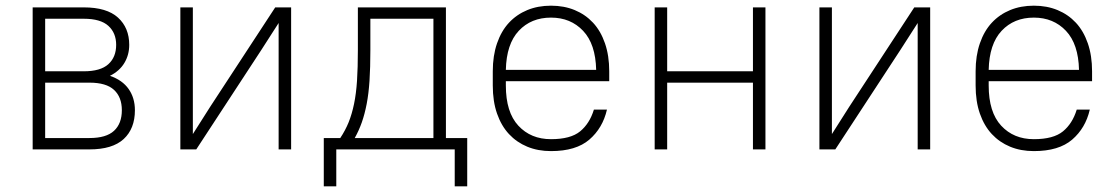

<svg xmlns="http://www.w3.org/2000/svg" viewBox="-20 -526 3930 676"><path d="M95 -500H275Q356 -500 395.5 -464Q435 -428 435 -368Q435 -333 418 -304.5Q401 -276 367 -259Q411 -244 433 -212.5Q455 -181 455 -138Q455 -73 415.5 -36.5Q376 0 295 0H95ZM139 -235V-40H295Q354 -40 381.5 -65.5Q409 -91 409 -138Q409 -184 381.5 -209.5Q354 -235 295 -235ZM139 -460V-275H275Q334 -275 361.5 -300Q389 -325 389 -368Q389 -410 361.5 -435Q334 -460 275 -460Z M961 -445 900 -350 671 0H615V-500H659V-54L720 -150L949 -500H1005V0H961Z M1581 0H1164V130H1120V-40H1178Q1196 -67 1207.5 -95.5Q1219 -124 1226.5 -160Q1234 -196 1237 -242Q1240 -288 1240 -350V-500H1550V-40H1625V130H1581ZM1284 -350Q1284 -288 1281 -242Q1278 -196 1271 -160Q1264 -124 1254 -95.5Q1244 -67 1229 -40H1506V-460H1284Z M1920 6Q1874 6 1836.5 -9.5Q1799 -25 1772 -54Q1745 -83 1730 -126Q1715 -169 1715 -225V-275Q1715 -330 1730 -373.5Q1745 -417 1772 -446Q1799 -475 1836.5 -490.5Q1874 -506 1920 -506Q1966 -506 2003.5 -490.5Q2041 -475 2068 -446Q2095 -417 2110 -373.5Q2125 -330 2125 -275V-240H1761V-225Q1761 -131 1805 -83.5Q1849 -36 1920 -36Q1989 -36 2022.5 -63.5Q2056 -91 2071 -140H2117Q2102 -75 2055 -34.5Q2008 6 1920 6ZM1920 -464Q1850 -464 1806.5 -417.5Q1763 -371 1761 -280H2079Q2077 -371 2033 -417.5Q1989 -464 1920 -464Z M2631 -235H2329V0H2285V-500H2329V-275H2631V-500H2675V0H2631Z M3211 -445 3150 -350 2921 0H2865V-500H2909V-54L2970 -150L3199 -500H3255V0H3211Z M3620 6Q3574 6 3536.5 -9.5Q3499 -25 3472 -54Q3445 -83 3430 -126Q3415 -169 3415 -225V-275Q3415 -330 3430 -373.5Q3445 -417 3472 -446Q3499 -475 3536.5 -490.5Q3574 -506 3620 -506Q3666 -506 3703.5 -490.5Q3741 -475 3768 -446Q3795 -417 3810 -373.5Q3825 -330 3825 -275V-240H3461V-225Q3461 -131 3505 -83.5Q3549 -36 3620 -36Q3689 -36 3722.5 -63.5Q3756 -91 3771 -140H3817Q3802 -75 3755 -34.5Q3708 6 3620 6ZM3620 -464Q3550 -464 3506.5 -417.5Q3463 -371 3461 -280H3779Q3777 -371 3733 -417.5Q3689 -464 3620 -464Z"/></svg>

Font: PT Root UI Web Light
Style: Regular
Weight: 300
Designer: Vitaly Kuzmin
Foundry: ParaType Ltd.
Version: Version 1.000W